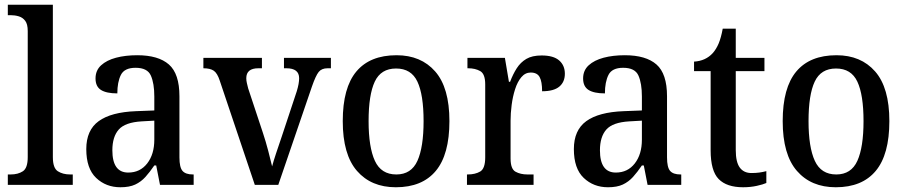

<svg xmlns="http://www.w3.org/2000/svg" viewBox="-20 -780 3820 810"><path d="M13 0V-44H25Q56 -44 76.5 -57.5Q97 -71 97 -117V-649Q97 -678 86.5 -692Q76 -706 59.5 -711Q43 -716 25 -716H13V-760H203V-117Q203 -71 224 -57.5Q245 -44 276 -44H287V0Z M488 10Q427 10 385.5 -29.5Q344 -69 344 -151Q344 -231 396.5 -269Q449 -307 554 -311L631 -314V-373Q631 -428 616.5 -461Q602 -494 552 -494Q505 -494 490 -464Q475 -434 475 -386Q429 -386 406 -400.5Q383 -415 383 -449Q383 -483 406.5 -504.5Q430 -526 469.5 -536.5Q509 -547 559 -547Q648 -547 692.5 -508Q737 -469 737 -374V-116Q737 -74 750 -59Q763 -44 794 -44H797V0H655L639 -82H631Q612 -54 593.5 -33.5Q575 -13 550.5 -1.5Q526 10 488 10ZM521 -52Q571 -52 601 -90.5Q631 -129 631 -191V-271L578 -268Q508 -264 481 -233.5Q454 -203 454 -146Q454 -52 521 -52Z M907 -440Q897 -471 882 -481.5Q867 -492 838 -492V-536H1085V-492H1070Q1019 -492 1019 -450Q1019 -440 1021.5 -429.5Q1024 -419 1027 -407L1089 -220Q1101 -184 1111.5 -144Q1122 -104 1128 -78Q1133 -98 1145 -134Q1157 -170 1169 -205L1232 -395Q1242 -428 1242 -450Q1242 -492 1188 -492H1178V-536H1376V-492H1362Q1337 -492 1324.5 -476.5Q1312 -461 1296 -415L1154 0H1055Z M1650 10Q1546 10 1486 -59Q1426 -128 1426 -269Q1426 -410 1483.5 -478.5Q1541 -547 1653 -547Q1756 -547 1816 -478.5Q1876 -410 1876 -269Q1876 -128 1818.5 -59Q1761 10 1650 10ZM1652 -44Q1715 -44 1741 -101.5Q1767 -159 1767 -269Q1767 -380 1741 -435.5Q1715 -491 1651 -491Q1587 -491 1561 -435.5Q1535 -380 1535 -269Q1535 -159 1561.5 -101.5Q1588 -44 1652 -44Z M1950 0V-44H1953Q1985 -44 2006 -56.5Q2027 -69 2027 -116V-424Q2027 -468 2006 -480Q1985 -492 1955 -492H1952V-536H2110L2127 -435H2132Q2144 -467 2160 -492Q2176 -517 2200.5 -531.5Q2225 -546 2265 -546Q2315 -546 2339 -525Q2363 -504 2363 -469Q2363 -434 2339.5 -414.5Q2316 -395 2267 -395Q2267 -436 2256.5 -455Q2246 -474 2219 -474Q2196 -474 2179.5 -454.5Q2163 -435 2153 -403.5Q2143 -372 2138.5 -337Q2134 -302 2134 -271V-111Q2134 -67 2155 -55.5Q2176 -44 2205 -44H2231V0Z M2545 10Q2484 10 2442.5 -29.5Q2401 -69 2401 -151Q2401 -231 2453.5 -269Q2506 -307 2611 -311L2688 -314V-373Q2688 -428 2673.5 -461Q2659 -494 2609 -494Q2562 -494 2547 -464Q2532 -434 2532 -386Q2486 -386 2463 -400.5Q2440 -415 2440 -449Q2440 -483 2463.5 -504.5Q2487 -526 2526.5 -536.5Q2566 -547 2616 -547Q2705 -547 2749.5 -508Q2794 -469 2794 -374V-116Q2794 -74 2807 -59Q2820 -44 2851 -44H2854V0H2712L2696 -82H2688Q2669 -54 2650.5 -33.5Q2632 -13 2607.5 -1.5Q2583 10 2545 10ZM2578 -52Q2628 -52 2658 -90.5Q2688 -129 2688 -191V-271L2635 -268Q2565 -264 2538 -233.5Q2511 -203 2511 -146Q2511 -52 2578 -52Z M3115 10Q3046 10 3012 -24.5Q2978 -59 2978 -146V-480H2908V-520Q2957 -523 2987 -556Q3002 -573 3012 -597Q3022 -621 3029 -659H3084V-536H3205V-480H3084V-147Q3084 -96 3101 -73Q3118 -50 3150 -50Q3168 -50 3183 -52Q3198 -54 3213 -58V-8Q3200 -2 3173 4Q3146 10 3115 10Z M3506 10Q3402 10 3342 -59Q3282 -128 3282 -269Q3282 -410 3339.5 -478.5Q3397 -547 3509 -547Q3612 -547 3672 -478.5Q3732 -410 3732 -269Q3732 -128 3674.5 -59Q3617 10 3506 10ZM3508 -44Q3571 -44 3597 -101.5Q3623 -159 3623 -269Q3623 -380 3597 -435.5Q3571 -491 3507 -491Q3443 -491 3417 -435.5Q3391 -380 3391 -269Q3391 -159 3417.5 -101.5Q3444 -44 3508 -44Z"/></svg>

Font: Noto Serif Georgian SemiCondensed Medium
Style: Regular
Weight: 500
Width: 4
Designer: Monotype Design Team, Akaki Razmadze
Foundry: Google LLC
Version: Version 2.003; ttfautohint (v1.8.4.7-5d5b)